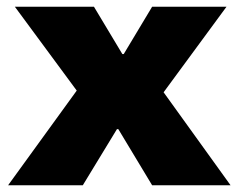

<svg xmlns="http://www.w3.org/2000/svg" viewBox="-20 -548 707 568"><path d="M4 0 207 -280 24 -528H258L342 -388H346L430 -528H650L464 -275L662 0H430L330 -166H326L225 0Z"/></svg>

Font: Archivo SemiBold Black
Style: Regular
Weight: 900
Version: Version 2.001